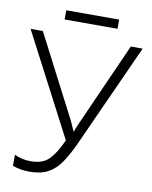

<svg xmlns="http://www.w3.org/2000/svg" viewBox="-92 -908 780 987"><g transform="rotate(10 297.5 -415.0)"><path d="M594 -714 348 -171Q322 -115 294.5 -74Q267 -33 228.5 -11.5Q190 10 131 10Q102 10 80 5.5Q58 1 42 -5V-63Q80 -44 128 -44Q190 -44 223.5 -78.5Q257 -113 287 -181L9 -714H73L290 -294Q298 -279 304 -264.5Q310 -250 318 -233H320Q324 -247 331 -262.5Q338 -278 344 -292L532 -714ZM449 -840V-792H173V-840Z"/></g></svg>

Font: BC Sans Light
Style: Regular
Weight: 300
Designer: Monotype Design Team
Foundry: Monotype Imaging Inc.
Version: Version 2.000;GOOG;noto-source:20170915:90ef993387c0